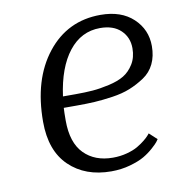

<svg xmlns="http://www.w3.org/2000/svg" viewBox="-65 -570 597 640"><g transform="rotate(-10 233.5 -250.0)"><path d="M406 -93 432 -69Q430 -66 426 -60.5Q422 -55 407 -41.5Q392 -28 374 -17.5Q356 -7 326 1.5Q296 10 262 10Q174 10 120 -42Q66 -94 66 -192Q66 -335 135 -422.5Q204 -510 316 -510Q386 -510 426.5 -472Q467 -434 467 -378Q467 -344 454.5 -318Q442 -292 418 -276Q394 -260 368 -249.5Q342 -239 307.5 -234Q273 -229 246.5 -227.5Q220 -226 187 -226H142Q141 -212 141 -183Q141 -108 177.5 -71Q214 -34 275 -34Q300 -34 322.5 -40Q345 -46 359.5 -54.5Q374 -63 385 -72Q396 -81 401 -87ZM307 -467Q243 -467 201 -413.5Q159 -360 146 -264H189Q221 -264 246.5 -266Q272 -268 303 -275Q334 -282 354 -294Q374 -306 388 -328.5Q402 -351 402 -382Q402 -419 377 -443Q352 -467 307 -467Z"/></g></svg>

Font: ArsenalItalic
Style: Italic
Weight: 400
Italic angle: -9°
Designer: Andrij Shevchenko
Foundry: Stairsfor.com
Version: Version 1.000